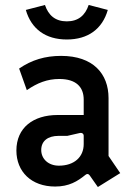

<svg xmlns="http://www.w3.org/2000/svg" viewBox="-20 -741 539 773"><path d="M341 -35 374 12 464 -44 417 -113V-346C417 -444 355 -516 226 -516C162 -516 108 -500 57 -465L88 -378C130 -407 170 -423 219 -423C286 -423 317 -391 317 -340V-278H212C114 -278 46 -227 46 -135C46 -50 106 10 202 10C258 10 292 -11 324 -37C330 -42 336 -42 341 -35ZM217 -74C175 -74 146 -101 146 -137C146 -173 172 -194 216 -194H251L299 -205C310 -208 317 -203 317 -194V-161C317 -109 279 -74 217 -74ZM249 -582C334 -582 392 -624 414 -701L337 -721C323 -679 295 -655 249 -655C203 -655 175 -679 161 -721L84 -701C106 -624 164 -582 249 -582Z"/></svg>

Font: Finlandica Medium
Style: Regular
Weight: 500
Designer: Niklas Ekholm, Juho Hiilivirta, Jaakko Suomalainen
Foundry: Helsinki Type Studio
Version: Version 2.000;Glyphs 3.2 (3202)